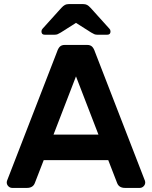

<svg xmlns="http://www.w3.org/2000/svg" viewBox="-20 -920 744 940"><path d="M430.5 -692C424.8 -697.3 417 -700 407 -700H297C287 -700 279.2 -697.3 273.5 -692C267.8 -686.7 263 -678 259 -666L14 -34C13.3 -32 13 -29.7 13 -27C13 -19.7 15.7 -13.3 21 -8C26.3 -2.7 32.7 0 40 0H112C132 0 145 -8.3 151 -25L194 -136H510L553 -25C559 -8.3 572 0 592 0H664C671.3 0 677.7 -2.7 683 -8C688.3 -13.3 691 -19.7 691 -27C691 -29.7 690.7 -32 690 -34L445 -666C441 -678 436.2 -686.7 430.5 -692ZM352 -546 462 -261H242ZM406 -896C400.7 -898.7 394.3 -900 387 -900H317C309.7 -900 303.3 -898.7 298 -896C292.7 -893.3 286.7 -888.3 280 -881L188 -779C184.7 -775.7 183 -771.3 183 -766C183 -755.3 188.3 -750 199 -750H247C253 -750 258 -750.8 262 -752.5C266 -754.2 271.3 -757 278 -761L352 -808L426 -761C432.7 -757 438 -754.2 442 -752.5C446 -750.8 451 -750 457 -750H505C515.7 -750 521 -755.3 521 -766C521 -771.3 519.3 -775.7 516 -779L424 -881C417.3 -888.3 411.3 -893.3 406 -896Z"/></svg>

Font: Rubik
Style: Regular
Weight: 500
Designer: Hubert & Fischer
Foundry: Hubert & Fischer
Version: Version 1.100